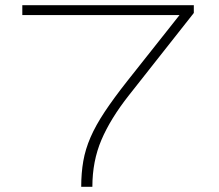

<svg xmlns="http://www.w3.org/2000/svg" viewBox="-20 -720 845 740"><path d="M293 0Q293 -53 301 -99Q309 -145 329 -191Q349 -237 383.5 -289Q418 -341 470 -407L672 -662H66V-700H727V-670L477 -353Q406 -263 371 -181Q336 -99 336 0Z"/></svg>

Font: Georama Extended ExtraLight
Style: Regular
Weight: 200
Width: 7
Designer: Jean-Baptiste Levee
Foundry: Production Type
Version: Version 1.000